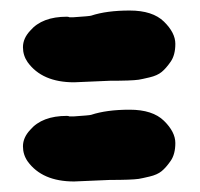

<svg xmlns="http://www.w3.org/2000/svg" viewBox="-20 -390 378 363"><path d="M187.5 -49.8 120.1 -46.9Q59.6 -46.9 32.2 -85Q23.4 -97.7 23.4 -113.3Q23.4 -129.9 37.1 -144.5Q59.6 -170.9 106.4 -170.9Q109.4 -170.9 111.3 -169.9H119.1Q149.4 -171.9 152.3 -172.9Q181.6 -182.6 225.1 -182.6Q268.6 -182.6 290 -161.6Q311.5 -140.6 311.5 -119.6Q311.5 -98.6 302.7 -85.9Q293.9 -73.2 285.6 -66.4Q277.3 -59.6 262.7 -56.2Q248 -52.7 242.2 -51.8Q228.5 -49.8 187.5 -49.8ZM187.5 -237.3 120.1 -234.4Q59.6 -234.4 32.2 -272.5Q23.4 -285.2 23.4 -300.8Q23.4 -317.4 37.1 -332Q59.6 -358.4 106.4 -358.4Q109.4 -358.4 111.3 -357.4H119.1Q149.4 -359.4 152.3 -360.4Q181.6 -370.1 225.1 -370.1Q268.6 -370.1 290 -349.1Q311.5 -328.1 311.5 -307.1Q311.5 -286.1 302.7 -273.4Q293.9 -260.7 285.6 -253.9Q277.3 -247.1 262.7 -243.7Q248 -240.2 242.2 -239.3Q228.5 -237.3 187.5 -237.3Z"/></svg>

Font: Essays1743
Style: Medium
Weight: 500
Designer: Based on the typeface in a 1743 English translation of the essays of Montaigne.  PostScript/TrueType font designed by Jo
Version: Version 002.100